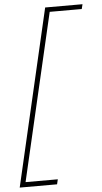

<svg xmlns="http://www.w3.org/2000/svg" viewBox="-79 -767 518 973"><g transform="rotate(-5 180.0 -281.0)"><path d="M373 -706H210L13 143H177L171 168H-19L189 -730H379Z"/></g></svg>

Font: Work Sans ExtraLight
Style: Italic
Weight: 200
Italic angle: -13°
Designer: Wei Huang
Foundry: Wei Huang
Version: Version 2.012; ttfautohint (v1.8.3)